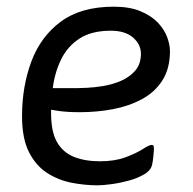

<svg xmlns="http://www.w3.org/2000/svg" viewBox="-20 -549 579 575"><path d="M321 -529Q368 -529 400.5 -515.5Q433 -502 452.5 -481.5Q472 -461 480.5 -438Q489 -415 489 -396Q489 -344 466.5 -308.5Q444 -273 405 -252Q366 -231 318 -222Q270 -213 219 -213Q183 -213 157.5 -216.5Q132 -220 116 -224L133 -259V-210Q133 -154 151 -123Q169 -92 202 -79Q235 -66 279 -66Q324 -66 356 -78Q388 -90 407.5 -102.5Q427 -115 434 -115Q437 -115 439 -113.5Q441 -112 441 -103Q441 -102 440.5 -95Q440 -88 439 -78Q438 -68 436 -58Q433 -40 413.5 -28Q394 -16 367 -8.5Q340 -1 314 2.5Q288 6 272 6Q235 6 195.5 -1.5Q156 -9 122 -30.5Q88 -52 67 -93Q46 -134 46 -201Q46 -290 74 -365Q102 -440 162.5 -484.5Q223 -529 321 -529ZM312 -457Q254 -457 218 -433.5Q182 -410 163 -371Q144 -332 138 -285H209Q218 -285 240 -286Q262 -287 289.5 -291.5Q317 -296 342.5 -307Q368 -318 385 -337.5Q402 -357 402 -388Q402 -416 378.5 -436.5Q355 -457 312 -457Z"/></svg>

Font: Asap VF Beta
Style: Italic
Weight: 400
Italic angle: -6°
Designer: Pablo Cosgaya
Foundry: Pablo Cosgaya
Version: Version 1.007